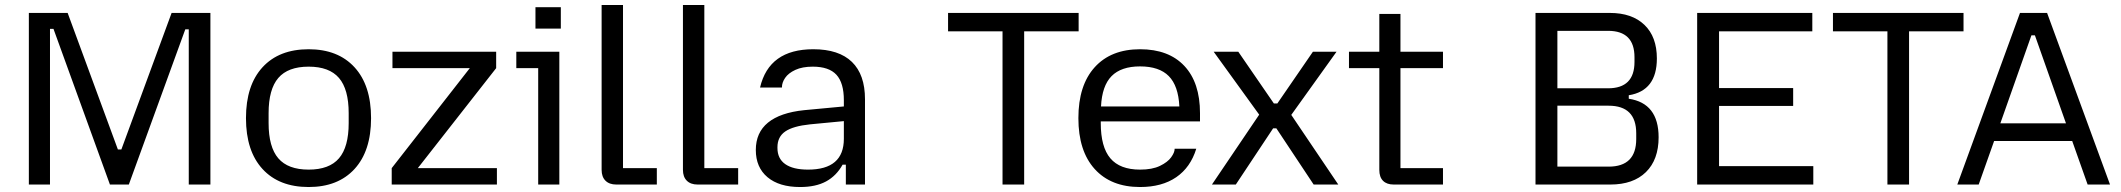

<svg xmlns="http://www.w3.org/2000/svg" viewBox="-20 -742 8530 772"><path d="M96 -690H252L454 -141H468L670 -690H826V0H739V-624H725L498 0H422L195 -626H181V0H96Z M969 -267Q969 -399 1035.5 -471.5Q1102 -544 1221 -544Q1339 -544 1405.5 -471.5Q1472 -399 1472 -267Q1472 -135 1405.5 -62.5Q1339 10 1221 10Q1102 10 1035.5 -62.5Q969 -135 969 -267ZM1221 -60Q1304 -60 1343 -105.5Q1382 -151 1382 -247V-287Q1382 -383 1343 -428.5Q1304 -474 1221 -474Q1138 -474 1099 -428.5Q1060 -383 1060 -287V-247Q1060 -151 1099 -105.5Q1138 -60 1221 -60Z M1555 -66 1869 -468H1558V-534H1975V-468L1660 -66H1978V0H1555Z M2144 -468H2056V-534H2229V0H2144ZM2133 -713H2235V-627H2133Z M2399 -59V-722H2485V-66H2621V0H2458Q2430 0 2414.5 -15.5Q2399 -31 2399 -59Z M2726 -59V-722H2812V-66H2948V0H2785Q2757 0 2741.5 -15.5Q2726 -31 2726 -59Z M3019 -139Q3019 -209 3068 -249Q3117 -289 3213 -299L3373 -314V-339Q3373 -409 3343 -441.5Q3313 -474 3248 -474Q3206 -474 3178 -461Q3150 -448 3137 -429Q3124 -410 3124 -391V-390H3036Q3072 -544 3250 -544Q3353 -544 3405.5 -493Q3458 -442 3458 -343V0H3381V-80H3368Q3343 -35 3301.5 -12.5Q3260 10 3197 10Q3113 10 3066 -29.5Q3019 -69 3019 -139ZM3229 -60Q3373 -60 3373 -184V-255L3237 -242Q3169 -235 3137.5 -213.5Q3106 -192 3106 -150V-147Q3106 -104 3137.5 -82Q3169 -60 3229 -60Z M4011 -616H3792V-690H4317V-616H4098V0H4011Z M4316 -267Q4316 -399 4381.5 -471.5Q4447 -544 4564 -544Q4679 -544 4742 -477Q4805 -410 4805 -287V-254H4406V-247Q4406 -151 4444.5 -105.5Q4483 -60 4564 -60Q4613 -60 4644 -75Q4675 -90 4689 -109.5Q4703 -129 4703 -143V-144H4790Q4767 -69 4709.5 -29.5Q4652 10 4564 10Q4447 10 4381.5 -62.5Q4316 -135 4316 -267ZM4722 -314Q4718 -397 4679.5 -436Q4641 -475 4564 -475Q4488 -475 4449.5 -436Q4411 -397 4407 -314Z M5043 -281 4860 -534H4959L5102 -326H5116L5259 -534H5354L5172 -280L5361 0H5262L5112 -226H5099L4949 0H4853Z M5526 -59V-468H5404V-534H5526V-686H5611V-534H5782V-468H5611V-66H5782V0H5584Q5556 0 5541 -15Q5526 -30 5526 -59Z M6154 -690H6453Q6542 -690 6592 -642Q6642 -594 6642 -507Q6642 -377 6529 -359V-345Q6649 -327 6649 -190Q6649 -100 6598 -50Q6547 0 6455 0H6154ZM6448 -72Q6559 -72 6559 -183V-206Q6559 -317 6448 -317H6242V-72ZM6446 -387Q6552 -387 6552 -493V-512Q6552 -618 6446 -618H6242V-387Z M6804 -690H7267V-616H6892V-388H7190V-316H6892V-74H7271V0H6804Z M7569 -616H7350V-690H7875V-616H7656V0H7569Z M8102 -690H8211L8464 0H8374L8312 -175H7998L7936 0H7850ZM8287 -246 8162 -600H8148L8023 -246Z"/></svg>

Font: Mozilla Text BETA
Style: Regular
Weight: 400
Designer: Studio DRAMA
Foundry: Studio DRAMA
Version: Version 0.100